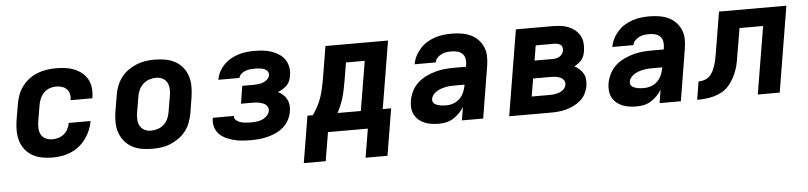

<svg xmlns="http://www.w3.org/2000/svg" viewBox="-43 -758 4886 1161"><g transform="rotate(-5 2400.0 -177.0)"><path d="M250 8Q218 8 187 2Q156 -4 130 -18.5Q104 -33 85.5 -56.5Q67 -80 58 -109Q49 -138 48.5 -170Q48 -202 53 -234L70 -334Q75 -362 85 -389Q95 -416 113 -439.5Q131 -463 155 -481Q179 -499 206.5 -509.5Q234 -520 262 -524Q290 -528 317 -528Q346 -528 374 -524.5Q402 -521 427 -511Q452 -501 473 -484.5Q494 -468 507 -445Q520 -422 523.5 -394Q527 -366 523 -338L521 -328H389L390 -332Q393 -350 388.5 -367.5Q384 -385 372 -396.5Q360 -408 343 -413Q326 -418 308 -418Q289 -418 269.5 -411Q250 -404 235 -389Q220 -374 211.5 -354.5Q203 -335 200 -316L183 -216Q180 -195 181 -174Q182 -153 191.5 -136Q201 -119 220 -110.5Q239 -102 260 -102Q278 -102 296.5 -107.5Q315 -113 330 -125.5Q345 -138 354 -155.5Q363 -173 366 -191V-192H498V-190Q494 -163 482.5 -136Q471 -109 453.5 -85Q436 -61 412.5 -42.5Q389 -24 362 -12.5Q335 -1 306.5 3.5Q278 8 250 8Z M857 8Q824 8 792.5 2.5Q761 -3 734.5 -17.5Q708 -32 688.5 -55.5Q669 -79 659 -108Q649 -137 648.5 -169.5Q648 -202 653 -234L670 -334Q674 -361 684.5 -388.5Q695 -416 712.5 -439.5Q730 -463 754.5 -480.5Q779 -498 806 -509Q833 -520 861 -524Q889 -528 916 -528Q949 -528 980.5 -522.5Q1012 -517 1039 -502.5Q1066 -488 1085.5 -464.5Q1105 -441 1114.5 -412Q1124 -383 1124.5 -350.5Q1125 -318 1120 -286L1104 -186Q1099 -159 1089 -131.5Q1079 -104 1061 -80.5Q1043 -57 1018.5 -39.5Q994 -22 967.5 -11Q941 0 912.5 4Q884 8 857 8ZM857 -102Q878 -102 898.5 -108.5Q919 -115 935.5 -129.5Q952 -144 961 -164Q970 -184 973 -204L990 -304Q994 -325 992.5 -345.5Q991 -366 982 -383Q973 -400 955 -409Q937 -418 917 -418Q896 -418 875.5 -411.5Q855 -405 838.5 -390.5Q822 -376 812.5 -356Q803 -336 800 -316L783 -216Q780 -195 781 -174.5Q782 -154 791.5 -137Q801 -120 819 -111Q837 -102 857 -102Z M1456 8Q1429 8 1403 6Q1377 4 1352 -2.5Q1327 -9 1304.5 -19.5Q1282 -30 1264.5 -47.5Q1247 -65 1239.5 -89.5Q1232 -114 1236 -141L1237 -147H1365V-146Q1363 -136 1369 -127.5Q1375 -119 1384 -114Q1393 -109 1402.5 -106Q1412 -103 1422.5 -101.5Q1433 -100 1443.5 -99.5Q1454 -99 1465 -99Q1481 -99 1498.5 -101Q1516 -103 1532 -109.5Q1548 -116 1561.5 -129.5Q1575 -143 1578 -160Q1580 -171 1575.5 -181Q1571 -191 1563 -197.5Q1555 -204 1545 -207.5Q1535 -211 1524 -213.5Q1513 -216 1502 -216.5Q1491 -217 1480 -217H1414L1431 -324H1497Q1512 -324 1527 -325.5Q1542 -327 1556.5 -332Q1571 -337 1583 -348.5Q1595 -360 1598 -374Q1599 -384 1595.5 -392Q1592 -400 1585 -405.5Q1578 -411 1569.5 -414Q1561 -417 1551.5 -418.5Q1542 -420 1533 -420.5Q1524 -421 1514 -421Q1500 -421 1486.5 -419.5Q1473 -418 1459 -413Q1445 -408 1433 -397.5Q1421 -387 1418 -373H1290L1291 -376Q1295 -400 1307.5 -423Q1320 -446 1338.5 -464.5Q1357 -483 1379.5 -495.5Q1402 -508 1426 -515.5Q1450 -523 1474.5 -525.5Q1499 -528 1523 -528Q1550 -528 1576 -525Q1602 -522 1625.5 -514Q1649 -506 1670.5 -492Q1692 -478 1705.5 -458Q1719 -438 1724 -412.5Q1729 -387 1724 -360Q1722 -345 1716 -330Q1710 -315 1698.5 -303Q1687 -291 1672.5 -282.5Q1658 -274 1643 -268Q1659 -260 1673 -247.5Q1687 -235 1695.5 -218.5Q1704 -202 1706 -182.5Q1708 -163 1704 -143Q1700 -118 1687 -93.5Q1674 -69 1653.5 -51Q1633 -33 1608 -21.5Q1583 -10 1557.5 -3.5Q1532 3 1506.5 5.5Q1481 8 1456 8Z M1761 174 1808 -110H1841Q1858 -135 1872 -161Q1886 -187 1895 -214.5Q1904 -242 1910 -269.5Q1916 -297 1921 -325L1953 -520H2333L2265 -110H2316L2269 174H2136L2165 0H1923L1894 174ZM2132 -110 2182 -410H2068L2051 -307Q2046 -282 2041.5 -257Q2037 -232 2030 -207Q2023 -182 2013 -158Q2003 -134 1991 -110Z M2598 8Q2575 8 2553 5Q2531 2 2511 -6Q2491 -14 2475 -27.5Q2459 -41 2449 -60Q2439 -79 2437 -101.5Q2435 -124 2439 -147Q2444 -175 2458 -203Q2472 -231 2495 -252Q2518 -273 2546 -286.5Q2574 -300 2603 -308Q2632 -316 2661 -318.5Q2690 -321 2719 -321H2789L2791 -334Q2794 -353 2790.5 -370.5Q2787 -388 2775 -400Q2763 -412 2745.5 -416.5Q2728 -421 2710 -421Q2694 -421 2679 -419Q2664 -417 2649 -410Q2634 -403 2622.5 -390.5Q2611 -378 2609 -363H2481Q2485 -388 2497 -412Q2509 -436 2527.5 -456.5Q2546 -477 2569 -491Q2592 -505 2617.5 -513.5Q2643 -522 2668.5 -525Q2694 -528 2719 -528Q2749 -528 2778 -523.5Q2807 -519 2832.5 -507.5Q2858 -496 2877.5 -476.5Q2897 -457 2908.5 -431Q2920 -405 2921 -376Q2922 -347 2917 -317L2865 0H2736L2749 -80Q2737 -61 2720.5 -44Q2704 -27 2684 -14.5Q2664 -2 2642 3Q2620 8 2598 8ZM2651 -99Q2673 -99 2695 -107Q2717 -115 2733.5 -132Q2750 -149 2758.5 -170.5Q2767 -192 2771 -214H2719Q2704 -214 2690 -213.5Q2676 -213 2661.5 -210.5Q2647 -208 2632.5 -203.5Q2618 -199 2604.5 -191.5Q2591 -184 2580.5 -171.5Q2570 -159 2568 -145Q2566 -136 2569.5 -127.5Q2573 -119 2580.5 -114Q2588 -109 2596.5 -106Q2605 -103 2614 -101.5Q2623 -100 2632.5 -99.5Q2642 -99 2651 -99Z M3023 0 3109 -520H3332Q3357 -520 3381 -517Q3405 -514 3426.5 -505.5Q3448 -497 3466 -482.5Q3484 -468 3495.5 -448Q3507 -428 3509.5 -403.5Q3512 -379 3508 -355Q3506 -341 3501.5 -327.5Q3497 -314 3488 -302.5Q3479 -291 3467 -282Q3455 -273 3442 -266Q3458 -258 3472 -245.5Q3486 -233 3495 -216.5Q3504 -200 3505.5 -180.5Q3507 -161 3504 -141Q3500 -118 3488.5 -95.5Q3477 -73 3457.5 -56Q3438 -39 3415.5 -28Q3393 -17 3369 -10.5Q3345 -4 3321.5 -2Q3298 0 3274 0ZM3205 -322H3314Q3325 -322 3336 -324Q3347 -326 3357 -332Q3367 -338 3373.5 -348Q3380 -358 3382 -369Q3383 -379 3380.5 -388.5Q3378 -398 3369.5 -403.5Q3361 -409 3351.5 -411Q3342 -413 3332 -413H3220ZM3169 -107H3274Q3284 -107 3294.5 -107.5Q3305 -108 3315 -110Q3325 -112 3335 -115.5Q3345 -119 3354 -125Q3363 -131 3370 -140.5Q3377 -150 3378 -160Q3381 -175 3373 -187Q3365 -199 3352 -205Q3339 -211 3324 -213Q3309 -215 3294 -215H3187Z M3798 8Q3775 8 3753 5Q3731 2 3711 -6Q3691 -14 3675 -27.5Q3659 -41 3649 -60Q3639 -79 3637 -101.5Q3635 -124 3639 -147Q3644 -175 3658 -203Q3672 -231 3695 -252Q3718 -273 3746 -286.5Q3774 -300 3803 -308Q3832 -316 3861 -318.5Q3890 -321 3919 -321H3989L3991 -334Q3994 -353 3990.5 -370.5Q3987 -388 3975 -400Q3963 -412 3945.5 -416.5Q3928 -421 3910 -421Q3894 -421 3879 -419Q3864 -417 3849 -410Q3834 -403 3822.5 -390.5Q3811 -378 3809 -363H3681Q3685 -388 3697 -412Q3709 -436 3727.5 -456.5Q3746 -477 3769 -491Q3792 -505 3817.5 -513.5Q3843 -522 3868.5 -525Q3894 -528 3919 -528Q3949 -528 3978 -523.5Q4007 -519 4032.5 -507.5Q4058 -496 4077.5 -476.5Q4097 -457 4108.5 -431Q4120 -405 4121 -376Q4122 -347 4117 -317L4065 0H3936L3949 -80Q3937 -61 3920.5 -44Q3904 -27 3884 -14.5Q3864 -2 3842 3Q3820 8 3798 8ZM3851 -99Q3873 -99 3895 -107Q3917 -115 3933.5 -132Q3950 -149 3958.5 -170.5Q3967 -192 3971 -214H3919Q3904 -214 3890 -213.5Q3876 -213 3861.5 -210.5Q3847 -208 3832.5 -203.5Q3818 -199 3804.5 -191.5Q3791 -184 3780.5 -171.5Q3770 -159 3768 -145Q3766 -136 3769.5 -127.5Q3773 -119 3780.5 -114Q3788 -109 3796.5 -106Q3805 -103 3814 -101.5Q3823 -100 3832.5 -99.5Q3842 -99 3851 -99Z M4532 0 4600 -410H4457L4432 -263Q4428 -237 4423.5 -211.5Q4419 -186 4410.5 -161Q4402 -136 4389 -112Q4376 -88 4358 -67Q4340 -46 4316 -32.5Q4292 -19 4266.5 -12Q4241 -5 4215 -2.5Q4189 0 4164 0L4182 -110Q4195 -110 4209 -113Q4223 -116 4236 -124Q4249 -132 4258 -144Q4267 -156 4273 -169Q4279 -182 4283.5 -195.5Q4288 -209 4291.5 -222.5Q4295 -236 4297 -250Q4299 -264 4302 -278L4342 -520H4751L4665 0Z"/></g></svg>

Font: Iosevka Aile Extrabold Oblique
Style: Regular
Weight: 800
Italic angle: -9°
Designer: Belleve Invis
Foundry: Belleve Invis
Version: Version 31.1.0; ttfautohint (v1.8.4)